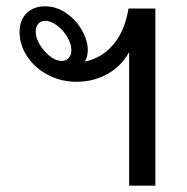

<svg xmlns="http://www.w3.org/2000/svg" viewBox="-20 -587 593 608"><path d="M472 -560V1H389V-422Q364 -377 320 -352.5Q276 -328 222 -328Q173 -328 131.5 -350Q90 -372 66 -408.5Q42 -445 42 -486Q42 -523 64 -545Q86 -567 123 -567Q158 -567 189 -546Q220 -525 239 -492Q258 -459 258 -428Q258 -409 249 -392Q302 -403 338.5 -445.5Q375 -488 387 -560ZM206 -428Q206 -448 193 -470Q180 -492 160.5 -506.5Q141 -521 123 -521Q109 -521 101 -511.5Q93 -502 93 -487Q93 -467 106 -445.5Q119 -424 138 -409Q157 -394 175 -394Q189 -394 197.5 -403Q206 -412 206 -428Z"/></svg>

Font: KoHo Medium
Style: Regular
Weight: 500
Version: Version 1.000; ttfautohint (v1.6)